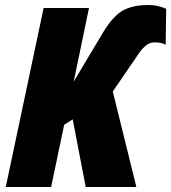

<svg xmlns="http://www.w3.org/2000/svg" viewBox="-20 -746 683 766"><path d="M184 0 236 -248 270 -270 322 0H524L430 -381L536 -536Q548 -553 563 -565Q578 -577 597 -577Q626 -577 641 -567L643 -711Q629 -717 611 -721.5Q593 -726 572 -726Q510 -726 471 -704.5Q432 -683 394 -621L331 -516L274 -420L335 -714H154L3 0Z"/></svg>

Font: Noto Sans Display SemiCondensed Black
Style: Italic
Weight: 900
Width: 4
Designer: Monotype Design team
Foundry: Monotype Imaging Inc.
Version: 1.000